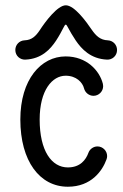

<svg xmlns="http://www.w3.org/2000/svg" viewBox="-20 -710 465 728"><path d="M315.4 -130.9C305.7 -104 284.2 -75.2 237.3 -75.2C175.8 -75.2 130.4 -137.7 130.4 -256.8C130.4 -368.2 178.2 -422.9 229 -422.9C269 -422.9 293 -397.9 298.8 -374.5C302.7 -358.9 317.4 -346.7 334.5 -346.7C354.5 -346.7 371.1 -363.3 371.1 -383.3C371.1 -386.2 370.6 -389.6 370.1 -392.1C357.4 -442.9 308.1 -496.1 229 -496.1C135.3 -496.1 57.1 -408.7 57.1 -256.8C57.1 -99.6 130.4 -2 237.3 -2C326.2 -2 368.2 -62.5 383.8 -105.5C385.3 -109.4 386.2 -113.8 386.2 -118.2C386.2 -138.2 369.6 -154.8 349.6 -154.8C334 -154.8 320.3 -144.5 315.4 -130.9ZM388.7 -557.1C360.4 -558.1 343.8 -574.2 327.6 -597.7C307.1 -627.9 262.2 -689.9 229.5 -689.9C197.8 -689.9 151.4 -627.4 130.9 -595.7C115.2 -572.3 100.1 -558.1 73.2 -557.1C53.2 -556.2 38.1 -540 38.1 -520.5C38.1 -498 56.6 -482.9 76.2 -483.9C138.2 -486.8 170.9 -523.4 192.4 -555.7C218.8 -596.2 223.6 -616.7 229.5 -616.7C234.4 -616.7 240.7 -595.7 267.1 -556.6C289.1 -524.4 323.2 -486.8 385.7 -483.9C405.3 -482.9 423.8 -498 423.8 -520.5C423.8 -540 408.7 -556.2 388.7 -557.1Z"/></svg>

Font: Velvelyne
Style: Regular
Weight: 400
Designer: Manon Van der Borght et Mariel Nils
Foundry: Velvetyne
Version: Version 1.070;Glyphs 3.3.1 (3343)